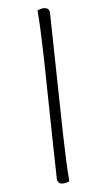

<svg xmlns="http://www.w3.org/2000/svg" viewBox="-132 -785 522 950"><g transform="rotate(-15 129.0 -310.0)"><path d="M129 -113Q107 33 99 119Q86 122 75 122Q42 122 42 94Q42 87 136 -507Q158 -653 166 -739L187 -742Q223 -742 223 -715Z"/></g></svg>

Font: Overlock SC
Style: Regular
Weight: 400
Designer: Dario Muhafara
Foundry: Dario Manuel Muhafara
Version: Version 1.001